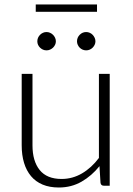

<svg xmlns="http://www.w3.org/2000/svg" viewBox="-20 -826 590 854"><path d="M468 -497.5V0H441.5Q429 0 427 -13L422.5 -87Q388 -44 342.8 -18Q297.5 8 242 8Q200.5 8 169.5 -5Q138.5 -18 118 -42.5Q97.5 -67 87 -101.5Q76.5 -136 76.5 -179.5V-497.5H124.5V-179.5Q124.5 -109.5 156.5 -69.8Q188.5 -30 254 -30Q302.5 -30 344.8 -54.8Q387 -79.5 420 -123.5V-497.5ZM228.5 -642Q228.5 -634 225 -626.8Q221.5 -619.5 215.8 -614Q210 -608.5 202.5 -605.2Q195 -602 187 -602Q178.5 -602 171.2 -605.2Q164 -608.5 158.2 -614Q152.5 -619.5 149.2 -626.8Q146 -634 146 -642Q146 -650.5 149.2 -658Q152.5 -665.5 158.2 -671.2Q164 -677 171.2 -680.2Q178.5 -683.5 187 -683.5Q195 -683.5 202.5 -680.2Q210 -677 215.8 -671.2Q221.5 -665.5 225 -658Q228.5 -650.5 228.5 -642ZM404.5 -642Q404.5 -634 401 -626.8Q397.5 -619.5 392 -614Q386.5 -608.5 379 -605.2Q371.5 -602 363.5 -602Q355 -602 347.5 -605.2Q340 -608.5 334.5 -614Q329 -619.5 325.8 -626.8Q322.5 -634 322.5 -642Q322.5 -659 334.5 -671.2Q346.5 -683.5 363.5 -683.5Q371.5 -683.5 379 -680.2Q386.5 -677 392 -671.2Q397.5 -665.5 401 -658Q404.5 -650.5 404.5 -642ZM139 -806H411.5V-773.5H139Z"/></svg>

Font: Lato 2
Style: Regular
Weight: 300
Designer: Lukasz Dziedzic with Adam Twardoch and Botio Nikoltchev
Foundry: tyPoland Lukasz Dziedzic
Version: Version 2.015; 2015-08-06; http://www.latofonts.com/